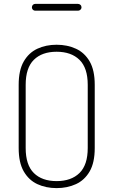

<svg xmlns="http://www.w3.org/2000/svg" viewBox="-20 -961 583 987"><path d="M271 6Q216 6 172 -14.5Q128 -35 102 -80Q76 -125 76 -200V-525Q76 -600 102 -645Q128 -690 172 -710.5Q216 -731 271 -731Q326 -731 370.5 -710.5Q415 -690 441 -645Q467 -600 467 -525V-200Q467 -125 441 -80Q415 -35 370.5 -14.5Q326 6 271 6ZM271 -30Q346 -30 388.5 -71.5Q431 -113 431 -200V-525Q431 -612 388.5 -653.5Q346 -695 271 -695Q196 -695 154 -653.5Q112 -612 112 -525V-200Q112 -113 154 -71.5Q196 -30 271 -30ZM161 -906Q154 -906 149 -911Q144 -916 144 -923Q144 -931 149 -936Q154 -941 161 -941H381Q388 -941 393.5 -936Q399 -931 399 -923Q399 -916 393.5 -911Q388 -906 381 -906Z"/></svg>

Font: Dosis ExtraLight
Style: Regular
Weight: 250
Designer: EdgarTolentino, PabloImpallari, IginoMarini
Foundry: EdgarTolentino, PabloImpallari, IginoMarini
Version: Version 3.001; ttfautohint (v1.8.2)